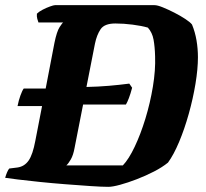

<svg xmlns="http://www.w3.org/2000/svg" viewBox="-26 -724 799 744"><path d="M42 -313Q46 -334 53 -353.5Q60 -373 66 -381H142H151L185 -558Q194 -602 205 -619Q216 -636 219 -637H123Q121 -642 118.5 -651Q116 -660 117 -671Q125 -679 139.5 -686.5Q154 -694 168 -699Q182 -704 187 -704H573Q584 -704 605 -695.5Q626 -687 649.5 -675Q673 -663 692 -650.5Q711 -638 718 -629Q730 -600 735.5 -567.5Q741 -535 741 -502Q741 -457 731.5 -399.5Q722 -342 705.5 -283Q689 -224 668 -174Q647 -124 625 -94Q603 -76 571 -59.5Q539 -43 504 -29.5Q469 -16 439.5 -8Q410 0 394 0Q369 0 324.5 -3Q280 -6 228.5 -10Q177 -14 128 -19Q79 -24 43 -28.5Q7 -33 -6 -35Q-3 -46 1.5 -56.5Q6 -67 10 -71L42 -75Q69 -79 85 -102Q101 -125 111 -179L137 -313H129ZM231 -83H450Q473 -107 496 -155.5Q519 -204 537.5 -264.5Q556 -325 566.5 -388.5Q577 -452 575 -506Q574 -543 569 -570.5Q564 -598 547 -617Q523 -624 488 -628.5Q453 -633 421 -633Q379 -633 364 -611Q349 -589 342 -555L309 -387Q355 -388 396 -391.5Q437 -395 475 -400L486 -384Q480 -361 473.5 -344Q467 -327 462 -319H296L263 -151Q258 -123 248.5 -106.5Q239 -90 231 -83Z"/></svg>

Font: Texturina Black
Style: Italic
Weight: 900
Italic angle: -11°
Designer: Guillermo Torres Carreño
Foundry: Omnibus-Type
Version: Version 1.002; ttfautohint (v1.8.3)